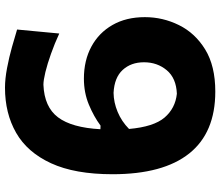

<svg xmlns="http://www.w3.org/2000/svg" viewBox="-74 -748 836 727"><g transform="rotate(90 343.5 -384.0)"><path d="M311.5 14.6Q278.3 14.6 237.1 6.8Q195.8 -1 157 -12Q118.2 -22.9 91.3 -31.2L106.4 -190.9Q144.5 -173.3 182.9 -159.7Q221.2 -146 252.4 -138.4Q283.7 -130.9 300.3 -130.9Q384.8 -134.3 423.8 -186.3Q462.9 -238.3 468.8 -346.7L455.1 -347.2Q420.9 -321.8 375.7 -303Q330.6 -284.2 277.3 -284.2Q208.5 -284.2 156 -312.5Q103.5 -340.8 74 -392.6Q44.4 -444.3 44.4 -515.1Q44.4 -583 74.5 -644Q104.5 -705.1 166.7 -743.4Q229 -781.7 326.2 -781.7Q481.9 -781.7 560.5 -683.1Q639.2 -584.5 639.2 -392.6Q639.2 -250 597.7 -159.9Q556.2 -69.8 482.4 -27.6Q408.7 14.6 311.5 14.6ZM215.3 -511.7Q215.3 -462.4 244.4 -430.9Q273.4 -399.4 331.1 -396.5Q367.2 -397 403.1 -411.9Q439 -426.8 467.8 -455.1Q459.5 -548.8 424.6 -589.6Q389.6 -630.4 334.5 -636.2Q275.4 -633.8 245.4 -597.9Q215.3 -562 215.3 -511.7Z"/></g></svg>

Font: Pinar Bold
Style: Regular
Weight: 700
Designer: Amin Abedi
Version: Version 3.000